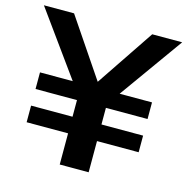

<svg xmlns="http://www.w3.org/2000/svg" viewBox="-105 -805 882 904"><g transform="rotate(15 336.0 -352.5)"><path d="M265 0V-152H63V-233H265V-314H63V-395H244L232 -382L-1 -705H146L338 -421H336L527 -705H673L442 -382L430 -395H609V-314H406V-233H609V-152H406V0Z"/></g></svg>

Font: Nunito Sans 7pt SemiExpanded
Style: Bold
Weight: 700
Width: 6
Designer: Vernon Adams
Foundry: Vernon Adams
Version: Version 3.101;gftools[0.9.27]